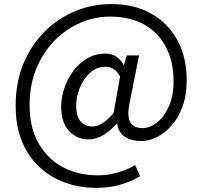

<svg xmlns="http://www.w3.org/2000/svg" viewBox="-20 -742 986 935"><path d="M450.2 172.9Q367.7 172.9 296.4 147Q225.1 121.1 170.9 70.3Q116.7 19.5 86.4 -54.9Q56.2 -129.4 56.2 -227.1Q56.2 -339.4 93.5 -430.4Q130.9 -521.5 195.8 -586.7Q260.7 -651.9 344.7 -687Q428.7 -722.2 522 -722.2Q634.3 -722.2 716.8 -675.5Q799.3 -628.9 844.2 -545.4Q889.2 -461.9 889.2 -352.1Q889.2 -278.8 868.9 -223.4Q848.6 -168 815.4 -130.4Q782.2 -92.8 743.2 -74Q704.1 -55.2 666 -55.2Q620.1 -55.2 588.1 -76.2Q556.2 -97.2 550.8 -140.1H547.9Q521 -107.9 484.9 -85.4Q448.7 -63 412.1 -63Q355 -63 316.4 -104.2Q277.8 -145.5 277.8 -222.2Q277.8 -266.1 293 -311.8Q308.1 -357.4 336.4 -395.8Q364.7 -434.1 404.3 -457.5Q443.8 -481 493.2 -481Q552.2 -481 582 -425.8H584L597.2 -472.2H657.2L612.8 -249Q597.2 -181.6 612.8 -149.9Q628.4 -118.2 673.8 -118.2Q709.5 -118.2 744.4 -145.3Q779.3 -172.4 802.2 -223.9Q825.2 -275.4 825.2 -348.1Q825.2 -438.5 789.8 -509.3Q754.4 -580.1 685.5 -620.6Q616.7 -661.1 515.1 -661.1Q440.4 -661.1 370.4 -630.6Q300.3 -600.1 244.9 -543.5Q189.5 -486.8 156.7 -407.2Q124 -327.6 124 -230Q124 -121.1 167.5 -44.7Q210.9 31.7 285.9 71.8Q360.8 111.8 456.1 111.8Q506.8 111.8 553.7 97.9Q600.6 84 638.2 62L662.1 116.2Q613.3 145 560.5 158.9Q507.8 172.9 450.2 172.9ZM430.2 -126Q453.1 -126 478.8 -141.8Q504.4 -157.7 533.2 -191.9L564.9 -370.1Q549.3 -395.5 532.5 -406.2Q515.6 -417 493.2 -417Q460 -417 433.8 -399.4Q407.7 -381.8 389.2 -353.5Q370.6 -325.2 360.8 -291.7Q351.1 -258.3 351.1 -227.1Q351.1 -172.9 373.8 -149.4Q396.5 -126 430.2 -126Z"/></svg>

Font: `nÑOS CN Regular
Style: Regular
Weight: 400
Designer: Ryoko NISHIZUKA ¬âXZm¬º[P (kana & ideographs); Paul D. Hunt (Latin, Greek & Cyrillic); Wenlong ZHANG _ e¬á¬ü¬ô (bopomof
Foundry: Adobe Systems Incorporated
Version: Version 1.004;PS 1.004;hotconv 1.0.82;makeotf.lib2.5.63406